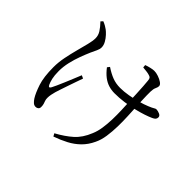

<svg xmlns="http://www.w3.org/2000/svg" viewBox="-175 -1025 1350 1350"><g transform="rotate(45 500.0 -350.5)"><path d="M478.4 42.4Q545.6 6 593.1 -36Q640.5 -78.1 669 -149.7Q683.7 -183.7 690 -226.3Q696.4 -269 697.7 -315.5Q699 -362.1 697.2 -406.9Q695.4 -451.8 693.6 -488.6Q692.6 -520.4 690.6 -559.5Q688.6 -598.6 686.5 -633.4Q684.4 -668.3 682.2 -685.2Q681 -701.4 675.6 -707.7Q670.2 -714.1 659 -716.9Q647 -721 628.4 -723.3Q609.8 -725.5 593.1 -727L591.1 -748.5Q607.6 -754.8 629.7 -760Q651.8 -765.3 665.3 -765.3Q684.4 -765.3 707.7 -757.4Q731 -749.6 748.1 -737.6Q765.2 -725.6 765.2 -712.5Q765.2 -701.1 757.6 -685.5Q750 -669.9 749.6 -643.2Q749.2 -627.9 749.6 -603.7Q750 -579.4 751.4 -552Q752.8 -524.5 753.8 -497Q755.8 -458.2 758.3 -408.6Q760.8 -359 759.7 -306.7Q758.6 -254.3 751.5 -206.1Q744.3 -157.8 726.2 -120.9Q703.2 -71.6 668.1 -37.1Q632.9 -2.6 588.1 21Q543.3 44.7 490 63.3ZM253.8 4.5Q238.5 4.5 227.1 -6.1Q215.6 -16.7 205.9 -31.8Q185.3 -64.4 165.3 -124.5Q145.2 -184.5 145.2 -282.6Q145.2 -330.5 155.3 -381.5Q165.4 -432.5 178.3 -480.7Q191.1 -529 201.2 -568.9Q211.3 -608.7 211.3 -635.2Q211.3 -663.1 195.6 -688.2Q179.9 -713.3 151.2 -743.4L165.3 -758.1Q183.3 -750.8 194.9 -744Q206.5 -737.1 218.1 -728.9Q228.9 -721 245.5 -703.4Q262.1 -685.7 274.6 -663.6Q287.2 -641.4 287.2 -619.1Q287.2 -602.4 277.3 -581.6Q267.4 -560.8 256.5 -537.3Q242.6 -505.5 227.2 -464.1Q211.8 -422.6 201.4 -377.6Q191 -332.5 191 -288.9Q191 -246.7 197.4 -218.5Q203.9 -190.4 212.3 -173.1Q218.1 -161.5 224 -161.4Q229.9 -161.3 236.1 -172.6Q242.4 -183.9 253.2 -208.1Q264 -232.2 277.1 -263Q290.2 -293.9 303.1 -325.4Q316.1 -356.9 326.7 -382.8L349.3 -372.5Q339.9 -346.3 329.5 -316.1Q319.2 -285.9 308.9 -256.4Q298.5 -227 290.9 -203.1Q283.2 -179.3 279.2 -166.6Q274.6 -149.8 271.1 -132.6Q267.7 -115.5 267.7 -99.4Q267.7 -84.3 271.5 -73.6Q275.3 -62.9 279 -51.5Q282.7 -40 282.7 -23.2Q282.7 -9.8 274.5 -2.7Q266.3 4.5 253.8 4.5ZM577.8 -455.5Q548.2 -455.5 519.7 -464.1Q491.2 -472.7 464.5 -493Q437.9 -513.3 411.9 -547.3L425.4 -564.6Q466.6 -537.2 502.3 -523.7Q537.9 -510.2 579.6 -510.2Q617.4 -510.2 660.5 -517.7Q703.5 -525.1 743.1 -536.3Q782.7 -547.6 808.8 -558.4Q838.1 -570.2 849.1 -577.3Q860.1 -584.5 866.4 -584.5Q881.7 -584.5 899.4 -576.8Q917.1 -569 917.1 -554.3Q917.1 -542.8 910.7 -534.9Q904.3 -527 888.7 -520.1Q867.1 -510.1 834.1 -499.1Q801 -488.1 759.6 -478.2Q718.1 -468.3 671.8 -461.9Q625.5 -455.5 577.8 -455.5Z"/></g></svg>

Font: Noto Serif HK ExtraLight
Style: Regular
Weight: 200
Designer: Ryoko NISHIZUKA 西塚涼子 (kana & ideographs); Frank Grießhammer (Latin, Greek & Cyrillic); Wenlong ZHANG 张文龙 (bopomofo); San
Foundry: Adobe
Version: Version 2.002-H1;hotconv 1.1.0;makeotfexe 2.6.0